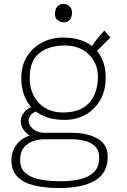

<svg xmlns="http://www.w3.org/2000/svg" viewBox="-20 -722 656 992"><path d="M313.5 -102.5Q265 -102.5 228.2 -114.2Q191.5 -126 165 -146Q145 -136.5 136.2 -123.8Q127.5 -111 127.5 -98Q127.5 -76.5 148.5 -57.5Q169.5 -38.5 203 -36Q207.5 -36 212 -36H351Q430.5 -36 483.5 -6.2Q536.5 23.5 536.5 87.5Q536.5 172 471.2 210.8Q406 249.5 285.5 249.5Q214 249.5 158.2 236.5Q102.5 223.5 70.8 191.8Q39 160 39 104Q39 62 63.5 28Q88 -6 133 -22.5Q110.5 -36 98.8 -55.8Q87 -75.5 87 -95Q87 -117.5 101.8 -138Q116.5 -158.5 141 -169Q114 -199 102 -238Q90 -277 90 -317.5Q90 -383 119.2 -430Q148.5 -477 197.8 -502.5Q247 -528 306 -528Q398 -528 455 -484Q470 -507 488 -528.5Q506 -550 519.5 -564Q523.5 -558.5 535.2 -545.2Q547 -532 551.5 -528.5Q544 -522 521.8 -500Q499.5 -478 481 -459Q526 -406 526 -321.5Q526 -253.5 497.5 -204.5Q469 -155.5 421 -129Q373 -102.5 313.5 -102.5ZM305.5 -141Q371 -141 410.5 -165.8Q450 -190.5 468 -232.5Q486 -274.5 486 -325Q486 -371 465 -407.5Q444 -444 405.8 -465.5Q367.5 -487 315.5 -487Q234 -487 183.8 -448Q133.5 -409 133.5 -320Q133.5 -240.5 180.2 -190.8Q227 -141 305.5 -141ZM294.5 214.5Q347 214.5 392.2 204.2Q437.5 194 465 167.5Q492.5 141 492.5 93.5Q492.5 53.5 469.8 32.8Q447 12 414.5 4.8Q382 -2.5 353 -2.5H205Q181.5 -2.5 153 6.8Q124.5 16 104.2 39.2Q84 62.5 84 104Q84 150 114 174Q144 198 192 206.2Q240 214.5 294.5 214.5ZM306.5 -702Q325.5 -702 338.8 -689.2Q352 -676.5 352 -658.5Q352 -635 341.5 -620.8Q331 -606.5 312.5 -606.5Q294 -606.5 279 -616.8Q264 -627 264 -649Q264 -675.5 277 -688.8Q290 -702 306.5 -702Z"/></svg>

Font: Grandstander Thin
Style: Regular
Weight: 100
Designer: Tyler Finck
Foundry: Etcetera Type Co
Version: Version 1.200; ttfautohint (v1.8.3)